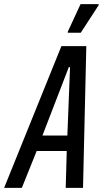

<svg xmlns="http://www.w3.org/2000/svg" viewBox="-58 -912 499 932"><path d="M-38 0 240 -688H361L345 0H261L266 -179H120L48 0ZM148 -254H269L282 -586H276ZM271 -753V-758L333 -892H421V-887L334 -753Z"/></svg>

Font: Saira ExtraCondensed Medium
Style: Italic
Weight: 500
Width: 2
Italic angle: -12°
Designer: Hector Gatti with collaboration of the Omnibus-Type team
Foundry: Omnibus-Type
Version: Version 1.101